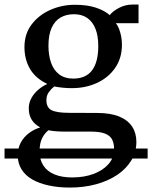

<svg xmlns="http://www.w3.org/2000/svg" viewBox="-55 -569 669 844"><path d="M594 84V128H-35V84ZM252 255.5Q201 255.5 158.8 246.2Q116.5 237 86.2 219.5Q56 202 39.5 175.2Q23 148.5 23 113.5Q23 83 36 58.5Q49 34 71.5 16.8Q94 -0.5 122 -9Q98 -21.5 84.8 -42Q71.5 -62.5 71.5 -93Q71.5 -116.5 82.8 -137.2Q94 -158 112.5 -174Q131 -190 153 -200Q100.5 -225 76.5 -266.8Q52.5 -308.5 52.5 -362Q52.5 -420 84.2 -461.8Q116 -503.5 166.8 -525.8Q217.5 -548 274.5 -548Q328 -548 366 -535.5Q404 -523 427.5 -502.5Q439 -518.5 467.2 -533.8Q495.5 -549 527.5 -549H554V-467H454.5Q462.5 -457 468.2 -442.2Q474 -427.5 477.5 -409.8Q481 -392 481 -372.5Q481 -314 451.5 -271Q422 -228 372 -204.8Q322 -181.5 260.5 -181.5Q240.5 -181.5 220.5 -183.5Q200.5 -185.5 183.5 -189Q170.5 -179 159.8 -164.2Q149 -149.5 149 -129Q149 -96 172 -84.5Q195 -73 249.5 -73L371.5 -72.5Q430.5 -72.5 468.8 -56.8Q507 -41 525.8 -12.5Q544.5 16 544.5 54.5Q544.5 99.5 522.2 136.2Q500 173 460.2 199.8Q420.5 226.5 367.2 241Q314 255.5 252 255.5ZM262.5 211Q314 211 355.5 195.8Q397 180.5 421.8 152.5Q446.5 124.5 446.5 86.5Q446.5 62 438.2 45Q430 28 407.8 18.8Q385.5 9.5 343.5 9.5H230Q208.5 9.5 190 8Q171.5 6.5 158 3.5Q140.5 17.5 129.8 39.2Q119 61 119 96Q119 133.5 135.8 159Q152.5 184.5 184.8 197.8Q217 211 262.5 211ZM267 -223.5Q322.5 -223.5 349.8 -260Q377 -296.5 377 -366.5Q377 -411.5 364.5 -442.8Q352 -474 328.2 -490.2Q304.5 -506.5 270 -506.5Q236.5 -506.5 211.2 -492Q186 -477.5 172 -446.8Q158 -416 158 -368Q158 -326 169.5 -293.2Q181 -260.5 205.2 -242Q229.5 -223.5 267 -223.5Z"/></svg>

Font: Merriweather 72pt
Style: Regular
Weight: 400
Version: Version 2.100